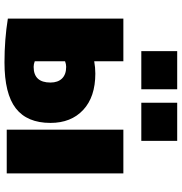

<svg xmlns="http://www.w3.org/2000/svg" viewBox="3 -803 810 856"><g transform="rotate(90 408.0 -375.0)"><path d="M438 -600V-760H608V-600ZM208 -600V-760H378V-600ZM558 0V-520H753V0ZM63 -520H253V-390Q281 -395 308 -395Q412 -395 470 -341Q528 -287 528 -195Q528 -91 463 -40.5Q398 10 258 10Q156 10 63 -5ZM253 -260V-125Q266 -120 278 -120Q348 -120 348 -195Q348 -228 330 -246.5Q312 -265 278 -265Q266 -265 253 -260Z"/></g></svg>

Font: Mplus 1p Black
Style: Regular
Weight: 900
Version: Version 1.061